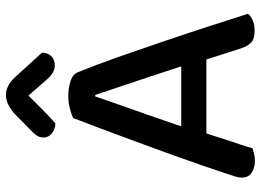

<svg xmlns="http://www.w3.org/2000/svg" viewBox="-135 -727 871 641"><g transform="rotate(-90 300.5 -406.5)"><path d="M304 -524H299Q286 -485 267.5 -433.5Q249 -382 230 -326.5Q211 -271 194 -222L185 -182Q179 -164 171 -139Q163 -114 154.5 -87.5Q146 -61 138 -38Q130 -15 126 1Q117 4 107.5 6.5Q98 9 84 9Q60 9 44 -2Q28 -13 28 -35Q28 -45 31.5 -55.5Q35 -66 39 -79Q50 -113 67 -162.5Q84 -212 105 -270Q126 -328 148 -387.5Q170 -447 190.5 -502Q211 -557 227 -598Q237 -603 258 -608.5Q279 -614 300 -614Q328 -614 351.5 -606Q375 -598 381 -579Q404 -523 429.5 -450.5Q455 -378 481.5 -300Q508 -222 532 -148Q556 -74 575 -14Q567 -4 552 2Q537 8 519 8Q492 8 480 -2.5Q468 -13 460 -36L413 -182L402 -229Q384 -285 365.5 -340.5Q347 -396 331 -443.5Q315 -491 304 -524ZM137 -153 174 -237H438L455 -153ZM302 -747Q284 -729 260 -705Q236 -681 209 -657Q189 -658 175.5 -669Q162 -680 162 -697Q162 -711 170 -721.5Q178 -732 193 -746L244 -796Q275 -822 303 -822Q336 -822 363 -792L445 -702Q445 -682 433 -670.5Q421 -659 402 -659Q389 -659 377 -666.5Q365 -674 349 -693Z"/></g></svg>

Font: Baloo Bhaijaan 2 Medium
Style: Regular
Weight: 500
Designer: Sanskriti Dholi, Noopur Datye and Ek Type
Foundry: Ek Type
Version: Version 1.701